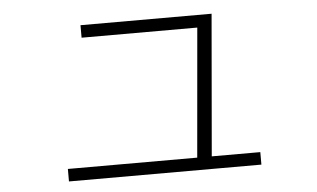

<svg xmlns="http://www.w3.org/2000/svg" viewBox="-43 -609 1086 658"><g transform="rotate(-5 500.0 -280.0)"><path d="M255 -545H706L664 -58H831V-15H169V-58H614L653 -502H255Z"/></g></svg>

Font: M PLUS 1p Light
Style: Regular
Weight: 300
Version: Version 1.061